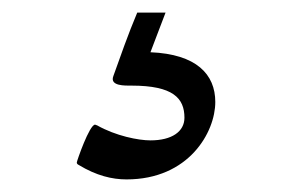

<svg xmlns="http://www.w3.org/2000/svg" viewBox="-20 -40 490 305"><path d="M198 -20C184 13 170 53 160 81C154 97 179 96 189 96C255 96 273 116 273 147C273 169 253 183 219 183C200 183 164 176 134 159C133 159 132 158 131 158C122 158 102 216 102 218C102 220 103 221 105 222C133 239 158 245 181 245C280 245 322 170 322 122C322 78 292 46 219 43C226 24 231 12 243 -20Z"/></svg>

Font: Oregano
Style: Regular
Weight: 400
Designer: Astigmatic (AOETI)
Foundry: Astigmatic (AOETI)
Version: Version 1.000